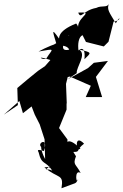

<svg xmlns="http://www.w3.org/2000/svg" viewBox="-21 -902 655 1021"><path d="M387 -513C383 -544 444 -615 398 -639C474 -622 463 -622 428 -587C438 -686 377 -619 397 -629C391 -668 397 -706 418 -715L436 -679L531 -655L556 -680L583 -787C627 -792 618 -827 595 -778C560 -837 546 -851 558 -882C548 -859 520 -875 491 -860C419 -847 410 -796 395 -835C479 -840 403 -817 395 -768C388 -724 406 -754 384 -777C275 -734 298 -693 292 -698C248 -761 262 -727 278 -672C236 -654 333 -675 347 -638C287 -624 323 -688 346 -714C350 -702 315 -728 283 -664C289 -679 218 -647 184 -628C281 -645 257 -643 226 -592C215 -576 154 -613 247 -583L218 -550L181 -525C144 -495 107 -465 71 -434L74 -343L-1 -292L82 -365L101 -300L147 -336L164 -292L190 -241L216 -161L219 -56C168 -151 226 -170 216 -113C152 -127 242 -189 213 -100C217 -94 168 -118 184 -93C201 -20 221 -51 257 6C225 -13 205 18 246 -21C225 3 273 -20 215 -12C290 51 319 20 306 99C396 64 377 80 395 50C385 90 372 -6 408 18C382 -33 365 -23 383 -71L369 -94C409 -94 380 -103 426 -138C372 -194 384 -93 407 -111C333 -185 336 -125 338 -160L293 -221L333 -319V-352H334L330 -456L339 -492L350 -495L462 -446L435 -386H522L489 -493L553 -578L478 -568L447 -540L335 -478Z"/></svg>

Font: Hussar Lance
Style: ExBdObl
Weight: 700
Foundry: Cannot Into Space Fonts, PlusOne Fonts
Version: Version 2.270